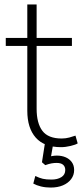

<svg xmlns="http://www.w3.org/2000/svg" viewBox="-20 -655 370 865"><path d="M255 8Q179 8 141 -35Q103 -78 103 -156V-448H6V-484H103V-635H145V-484H304V-448H145V-165Q145 -100 171 -65.5Q197 -31 258 -31Q276 -31 292.5 -35.5Q309 -40 320 -44L330 -9Q321 -3 298 2.5Q275 8 255 8ZM208 190Q185 190 164.5 185Q144 180 130 172L139 138Q158 147 173 150.5Q188 154 212 154Q239 154 256.5 143Q274 132 274 111Q274 96 264.5 87.5Q255 79 235 79Q224 79 212.5 81Q201 83 184 89L169 76L184 -20H222L209 55L191 53Q203 50 214.5 48Q226 46 236 46Q258 46 275.5 53.5Q293 61 303.5 75.5Q314 90 314 111Q314 134 300.5 152Q287 170 263.5 180Q240 190 208 190Z"/></svg>

Font: Nunito Sans 12pt ExtraLight
Style: Regular
Weight: 200
Version: Version 3.101;gftools[0.9.27]